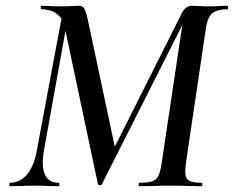

<svg xmlns="http://www.w3.org/2000/svg" viewBox="-20 -645 810 665"><path d="M463 0Q460 0 460 -6Q460 -12 463 -12Q492 -12 507 -17Q522 -22 529 -37Q536 -52 540 -81L615 -582L639 -613L333 -7Q331 -3 325.5 -3.5Q320 -4 319 -8L206 -542Q200 -574 185.5 -589Q171 -604 154.5 -608.5Q138 -613 123 -613Q121 -613 121 -619Q121 -625 123 -625Q136 -625 151.5 -624Q167 -623 184 -623Q208 -623 226.5 -624Q245 -625 255 -625Q266 -625 272 -615Q278 -605 285 -573L382 -116L328 -38L610 -600Q623 -625 645 -625Q653 -625 670.5 -624Q688 -623 702 -623Q724 -623 738.5 -624Q753 -625 768 -625Q770 -625 770 -619Q770 -613 768 -613Q735 -613 717 -600.5Q699 -588 693 -546L624 -81Q618 -38 628 -25Q638 -12 678 -12Q681 -12 681 -6Q681 0 678 0Q657 0 629.5 -1Q602 -2 570 -2Q539 -2 512 -1Q485 0 463 0ZM15 0Q12 0 12 -6Q12 -12 15 -12Q49 -12 73 -40Q97 -68 107 -121L197 -602L218 -600L132 -123Q123 -69 135.5 -40.5Q148 -12 183 -12Q186 -12 186 -6Q186 0 183 0Q165 0 144.5 -1Q124 -2 98 -2Q75 -2 54.5 -1Q34 0 15 0Z"/></svg>

Font: Cormorant Infant Light SemiBold
Style: Italic
Weight: 600
Italic angle: -10°
Version: Version 4.001